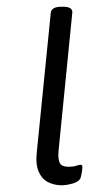

<svg xmlns="http://www.w3.org/2000/svg" viewBox="-20 -545 318 571"><path d="M163 6Q142 6 123.5 -3Q105 -12 95 -34.5Q85 -57 90 -98L131 -507Q133 -525 163 -525H167Q197 -525 195 -507L154 -95Q152 -71 158 -60Q164 -49 184 -49Q198 -49 206.5 -52Q215 -55 220 -55Q225 -55 225 -48Q225 -45 224 -36.5Q223 -28 220 -17Q216 -5 197 0.5Q178 6 163 6Z"/></svg>

Font: Asap Semi Expanded Semi Expanded Light
Style: Italic
Weight: 300
Width: 6
Italic angle: -6°
Designer: Pablo Cosgaya
Foundry: Omnibus-Type
Version: Version 3.001; ttfautohint (v1.8.4.7-5d5b)